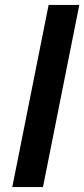

<svg xmlns="http://www.w3.org/2000/svg" viewBox="-20 -762 343 782"><path d="M178 -742H303L155 0H30Z"/></svg>

Font: Montserrat Alternates SemiBold
Style: Italic
Weight: 600
Italic angle: -11.3°
Designer: Julieta Ulanovsky
Foundry: Julieta Ulanovsky
Version: Version 7.200